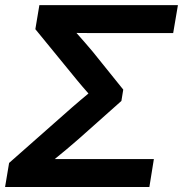

<svg xmlns="http://www.w3.org/2000/svg" viewBox="-33 -748 731 768"><path d="M-12.7 0 3.4 -96.2 256.8 -319.8Q271.5 -332.5 287.8 -346.4Q304.2 -360.4 320.8 -374Q295.4 -402.8 274.9 -427.7L108.4 -631.3L124.5 -727.5H678.7L659.7 -615.7H396.5Q365.7 -615.7 334.7 -615.7Q303.7 -615.7 272.9 -616.2Q290 -596.7 306.2 -578.4Q322.3 -560.1 336.9 -542.5L460 -389.6L452.6 -344.2L280.8 -191.4Q258.3 -171.4 234.1 -151.4Q210 -131.3 186 -111.8H582.5L564.5 0Z"/></svg>

Font: Inter Display SemiBold
Style: Italic
Weight: 600
Italic angle: -9.39999°
Designer: Rasmus Andersson
Foundry: rsms
Version: Version 4.000;git-a52131595